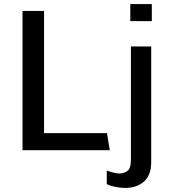

<svg xmlns="http://www.w3.org/2000/svg" viewBox="-20 -740 851 946"><path d="M91 0V-686H197V-84H507L521 0ZM596 186Q582 186 565 183.5Q548 181 532.5 177Q517 173 506 167V100Q518 105 537.5 110Q557 115 568 115Q589 115 607 103Q625 91 625 47V-511H725V58Q725 124 689 155Q653 186 596 186ZM622 -636V-720H728V-636Z"/></svg>

Font: Chivo Medium
Style: Regular
Weight: 400
Version: Version 2.002